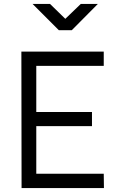

<svg xmlns="http://www.w3.org/2000/svg" viewBox="-20 -959 604 979"><path d="M89 -696H509V-623H165V-388H449V-316H165V-73H509L510 0H90ZM346 -805H280L146 -939H235L313 -863L392 -939H479Z"/></svg>

Font: Panefresco 400wt
Style: Regular
Weight: 400
Foundry: Campivisivi & Chank Co
Version: Version 1.002